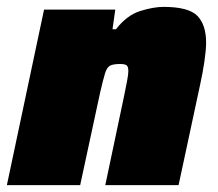

<svg xmlns="http://www.w3.org/2000/svg" viewBox="-26 -538 634 558"><path d="M-6 0 102 -510H309L301 -453H311Q343 -494 381.5 -506Q420 -518 449 -518Q522 -518 547.5 -492Q573 -466 573 -414Q573 -393 568 -359Q563 -325 555 -289L493 0H280L334 -256Q339 -280 343 -301Q347 -322 347 -331Q347 -345 341.5 -348.5Q336 -352 323 -352Q304 -352 294.5 -347.5Q285 -343 279.5 -325.5Q274 -308 265 -269L207 0Z"/></svg>

Font: Saira Black
Style: Italic
Weight: 900
Italic angle: -12°
Designer: Hector Gatti with collaboration of the Omnibus-Type team
Foundry: Omnibus-Type
Version: Version 1.100; ttfautohint (v1.8.3)